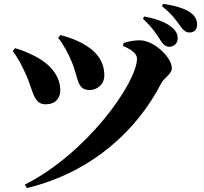

<svg xmlns="http://www.w3.org/2000/svg" viewBox="-20 -885 1040 981"><path d="M800 -679C814 -656 828 -646 845 -646C870 -646 888 -665 888 -688C888 -707 882 -724 862 -742C828 -773 776 -789 718 -801L710 -789C759 -745 782 -707 800 -679ZM898 -756C916 -731 928 -719 949 -719C973 -719 987 -735 987 -759C987 -783 978 -803 953 -821C923 -842 874 -857 814 -865L807 -854C863 -809 882 -778 898 -756ZM277 -691C299 -668 333 -604 348 -566C381 -486 372 -425 438 -425C474 -425 513 -451 513 -500C513 -574 470 -626 402 -663C363 -684 331 -694 289 -706ZM45 -624C69 -593 93 -550 117 -494C149 -420 152 -352 213 -352C263 -352 288 -383 288 -423C288 -493 241 -555 162 -596C138 -609 97 -628 57 -639ZM117 76C457 -6 684 -227 803 -458C819 -489 858 -506 858 -537C858 -592 766 -679 695 -679C666 -679 636 -674 611 -665L609 -650C650 -633 680 -611 680 -586C680 -463 424 -101 107 58Z"/></svg>

Font: Noto Serif CJK SC Black
Style: Regular
Weight: 900
Designer: Ryoko NISHIZUKA 西塚涼子 (kana & ideographs); Frank Grießhammer (Latin, Greek & Cyrillic); Wenlong ZHANG 张文龙 (bopomofo); San
Foundry: Adobe
Version: Version 2.001;hotconv 1.1.0;makeotfexe 2.6.0